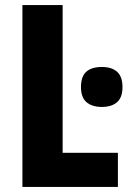

<svg xmlns="http://www.w3.org/2000/svg" viewBox="-20 -734 503 754"><path d="M68 0V-714H226V-134H443V0ZM380 -471Q419 -471 440 -452Q461 -433 461 -392Q461 -351 439.5 -332.5Q418 -314 380 -314Q342 -314 320 -332.5Q298 -351 298 -392Q298 -434 319 -452.5Q340 -471 380 -471Z"/></svg>

Font: Noto Sans Condensed ExtraBold
Style: Regular
Weight: 800
Width: 3
Designer: Monotype Design Team
Foundry: Monotype Imaging Inc.
Version: Version 2.013; ttfautohint (v1.8.4.7-5d5b)